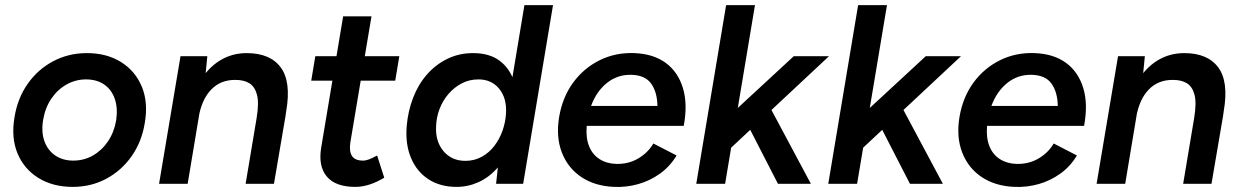

<svg xmlns="http://www.w3.org/2000/svg" viewBox="-20 -720 4859 752"><path d="M265 12Q187 12 130.5 -23Q74 -58 48.5 -119.5Q23 -181 37 -262Q49 -336 89 -392.5Q129 -449 189 -480.5Q249 -512 320 -512Q398 -512 454 -477Q510 -442 535.5 -380.5Q561 -319 547 -238Q535 -164 495 -107.5Q455 -51 395.5 -19.5Q336 12 265 12ZM267 -91Q309 -91 344 -111Q379 -131 403 -166.5Q427 -202 435 -249Q442 -297 429.5 -333Q417 -369 388 -389Q359 -409 317 -409Q276 -409 240.5 -389Q205 -369 181 -333.5Q157 -298 149 -251Q141 -203 154 -167Q167 -131 196.5 -111Q226 -91 267 -91Z M603 0 687 -500H792L783 -408L715 0ZM942 0 985 -257 1099 -270 1053 0ZM985 -257Q995 -317 986.5 -349Q978 -381 956.5 -394Q935 -407 903 -407Q845 -408 807.5 -369.5Q770 -331 758 -260L715 -262Q729 -342 761 -397.5Q793 -453 840.5 -482.5Q888 -512 946 -512Q1038 -512 1079.5 -456Q1121 -400 1101 -285L1097 -257Z M1372 12Q1294 12 1260 -28.5Q1226 -69 1238 -142L1324 -656H1435L1352 -161Q1347 -126 1359 -108.5Q1371 -91 1402 -91Q1413 -91 1426 -96Q1439 -101 1457 -111L1485 -24Q1455 -6 1426.5 3Q1398 12 1372 12ZM1199 -404 1215 -500H1544L1528 -404Z M1923 0 1933 -93 2034 -700H2146L2029 0ZM1768 12Q1704 12 1658 -18Q1612 -48 1589.5 -102Q1567 -156 1573 -227Q1578 -285 1598 -337Q1618 -389 1652 -428Q1686 -467 1732 -489.5Q1778 -512 1833 -512Q1897 -512 1937 -482Q1977 -452 1994 -399Q2011 -346 2005 -276Q2001 -205 1980.5 -151.5Q1960 -98 1927.5 -61.5Q1895 -25 1854 -6.5Q1813 12 1768 12ZM1803 -90Q1838 -90 1867 -106Q1896 -122 1916.5 -149Q1937 -176 1948.5 -209Q1960 -242 1962 -277Q1965 -336 1935 -372.5Q1905 -409 1854 -409Q1818 -409 1788.5 -393.5Q1759 -378 1736.5 -352Q1714 -326 1701.5 -293Q1689 -260 1688 -225Q1685 -166 1717 -128Q1749 -90 1803 -90Z M2386 12Q2310 9 2257 -26.5Q2204 -62 2180.5 -123Q2157 -184 2170 -262Q2183 -339 2224.5 -396Q2266 -453 2328.5 -484Q2391 -515 2465 -512Q2539 -509 2587 -474Q2635 -439 2654.5 -376Q2674 -313 2658 -227H2278Q2274 -181 2287 -148Q2300 -115 2328 -97Q2356 -79 2394 -78Q2442 -77 2480 -99.5Q2518 -122 2539 -158L2630 -111Q2604 -68 2565 -40Q2526 -12 2480 1Q2434 14 2386 12ZM2295 -305H2555Q2554 -360 2530 -393Q2506 -426 2452 -427Q2398 -428 2357 -395Q2316 -362 2295 -305Z M2707 0 2824 -700H2937L2820 0ZM2842 -140 2783 -217 3089 -500H3227ZM3027 0 2894 -259 2976 -337 3156 0Z M3224 0 3341 -700H3454L3337 0ZM3359 -140 3300 -217 3606 -500H3744ZM3544 0 3411 -259 3493 -337 3673 0Z M3954 12Q3878 9 3825 -26.5Q3772 -62 3748.5 -123Q3725 -184 3738 -262Q3751 -339 3792.5 -396Q3834 -453 3896.5 -484Q3959 -515 4033 -512Q4107 -509 4155 -474Q4203 -439 4222.5 -376Q4242 -313 4226 -227H3846Q3842 -181 3855 -148Q3868 -115 3896 -97Q3924 -79 3962 -78Q4010 -77 4048 -99.5Q4086 -122 4107 -158L4198 -111Q4172 -68 4133 -40Q4094 -12 4048 1Q4002 14 3954 12ZM3863 -305H4123Q4122 -360 4098 -393Q4074 -426 4020 -427Q3966 -428 3925 -395Q3884 -362 3863 -305Z M4275 0 4359 -500H4464L4455 -408L4387 0ZM4614 0 4657 -257 4771 -270 4725 0ZM4657 -257Q4667 -317 4658.5 -349Q4650 -381 4628.5 -394Q4607 -407 4575 -407Q4517 -408 4479.5 -369.5Q4442 -331 4430 -260L4387 -262Q4401 -342 4433 -397.5Q4465 -453 4512.5 -482.5Q4560 -512 4618 -512Q4710 -512 4751.5 -456Q4793 -400 4773 -285L4769 -257Z"/></svg>

Font: Figtree SemiBold
Style: Italic
Weight: 600
Italic angle: -9.5°
Foundry: Erik Kennedy
Version: Version 2.001;gftools[0.9.30]